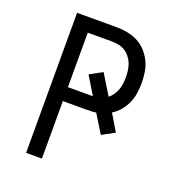

<svg xmlns="http://www.w3.org/2000/svg" viewBox="-133 -841 866 947"><g transform="rotate(20 300.0 -367.5)"><path d="M110 0V-735H319Q348 -735 376 -729.5Q404 -724 429.5 -711Q455 -698 474.5 -676.5Q494 -655 506.5 -629.5Q519 -604 523.5 -575.5Q528 -547 528 -518Q528 -491 524 -464Q520 -437 509 -412.5Q498 -388 480.5 -367Q463 -346 440 -332L492 -245L426 -209L367 -305Q355 -303 343 -302.5Q331 -302 319 -302H193V0ZM319 -375Q320 -375 321.5 -375Q323 -375 324 -375L267 -469L333 -505L398 -399Q411 -410 420.5 -424Q430 -438 435.5 -453.5Q441 -469 443 -485.5Q445 -502 445 -518Q445 -536 442.5 -554.5Q440 -573 433.5 -589.5Q427 -606 415.5 -620.5Q404 -635 388.5 -644.5Q373 -654 355 -657.5Q337 -661 319 -661H193V-375Z"/></g></svg>

Font: Bmono
Style: Regular
Weight: 400
Monospace: yes
Designer: Belleve Invis
Foundry: Belleve Invis
Version: Version 11.2.2; ttfautohint (v1.8.2)